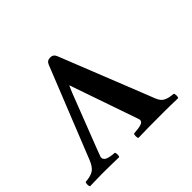

<svg xmlns="http://www.w3.org/2000/svg" viewBox="-212 -859 1061 1061"><g transform="rotate(-45 318.5 -328.5)"><path d="M43 -103 255.9 -634.8Q264.6 -658.2 290 -658.2Q314 -658.2 323.2 -634.8L524.9 -127.9Q527.3 -120.6 533 -107.2Q538.6 -93.8 541 -86.9Q547.4 -70.8 556.4 -60.3Q565.4 -49.8 578.6 -44.4Q591.8 -39.1 602.3 -37.1Q612.8 -35.2 630.9 -33.2Q635.3 -28.8 635.3 -16.1Q635.3 -3.4 630.9 1Q566.4 -1 515.1 -1Q385.7 -1 320.8 1Q316.4 -3.4 316.4 -16.1Q316.4 -28.8 320.8 -33.2Q341.8 -34.7 354.5 -36.4Q367.2 -38.1 379.4 -42.2Q391.6 -46.4 395.3 -54Q398.9 -61.5 395 -73.2Q394 -76.7 391.6 -83Q389.2 -89.4 388.2 -92.8L255.9 -475.1L238.8 -436L116.2 -120.1Q113.3 -111.8 107.9 -97.9Q102.5 -84 101.1 -80.1Q98.1 -73.2 97.9 -67.4Q97.7 -61.5 100.1 -57.1Q102.5 -52.7 106 -49.3Q109.4 -45.9 115.5 -43.5Q121.6 -41 127.2 -39.3Q132.8 -37.6 140.9 -36.4Q148.9 -35.2 155.3 -34.4Q161.6 -33.7 169.9 -33.2Q174.3 -28.8 174.3 -16.1Q174.3 -3.4 169.9 1Q95.7 -1 37.1 -1Q2.4 -1 -57.1 1Q-61.5 -3.4 -61.5 -16.1Q-61.5 -28.8 -57.1 -33.2Q-18.6 -35.6 3.9 -48.8Q26.4 -62 43 -103Z"/></g></svg>

Font: Common Serif
Style: Bold
Weight: 700
Designer: Philipp H. Poll, Khaled Hosny
Foundry: Stefan Peev, Context Ltd.
Version: Version 1.026